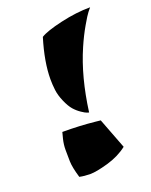

<svg xmlns="http://www.w3.org/2000/svg" viewBox="-111 -576 531 676"><g transform="rotate(-20 155.0 -238.0)"><path d="M253 -12Q221 13 177 25.5Q133 38 110.5 38Q88 38 70 34Q58 -6 57.5 -29Q57 -52 57 -72Q57 -92 62 -112L68 -135Q133 -135 190 -129L209 -127ZM92 -323Q92 -388 118 -473Q140 -487 199 -500.5Q258 -514 310 -514Q306 -509 299 -500.5Q292 -492 273.5 -460Q255 -428 239 -391Q197 -295 180 -167Q177 -168 172 -169.5Q167 -171 153.5 -180Q140 -189 129 -201.5Q118 -214 107.5 -238Q97 -262 94.5 -283Q92 -304 92 -323Z"/></g></svg>

Font: Ceviche One
Style: Regular
Weight: 400
Version: Version 1.002